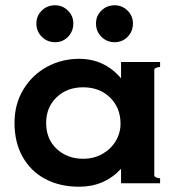

<svg xmlns="http://www.w3.org/2000/svg" viewBox="-20 -695 673 728"><path d="M587 -441Q580 -441 572.5 -438Q565 -435 565 -430V-30Q565 -25 572.5 -22Q580 -19 587 -19V0H439V-55Q376 13 280 13Q207 13 151.5 -16.5Q96 -46 65.5 -101Q35 -156 35 -229Q35 -300 68.5 -355.5Q102 -411 158 -441.5Q214 -472 280 -472Q376 -472 439 -398V-460H587ZM437 -226Q437 -286 397.5 -325Q358 -364 295 -364Q234 -364 194.5 -326Q155 -288 155 -229Q155 -167 195.5 -130Q236 -93 295 -93Q336 -93 368.5 -111.5Q401 -130 419 -160.5Q437 -191 437 -226ZM118 -606Q118 -635 138.5 -655Q159 -675 189 -675Q217 -675 237.5 -655Q258 -635 258 -606Q258 -576 238 -555.5Q218 -535 189 -535Q159 -535 138.5 -555.5Q118 -576 118 -606ZM344 -606Q344 -635 364.5 -655Q385 -675 415 -675Q443 -675 463.5 -655Q484 -635 484 -606Q484 -576 464 -555.5Q444 -535 415 -535Q385 -535 364.5 -555.5Q344 -576 344 -606Z"/></svg>

Font: Aoboshi One
Style: Regular
Weight: 400
Designer: IKIMOJI
Foundry: Natsumi Matsuba
Version: Version 1.000; ttfautohint (v1.8.3)